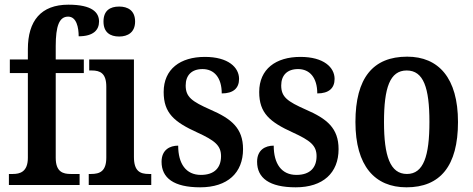

<svg xmlns="http://www.w3.org/2000/svg" viewBox="-20 -790 2018 820"><path d="M18 0H320V-47H282C250 -47 218 -55 218 -116V-478H338V-536H218V-593C218 -679 233 -719 271 -719C307 -719 316 -672 316 -635C380 -635 403 -663 403 -698C403 -736 375 -770 272 -770C155 -770 99 -701 99 -580V-536H22V-478H99V-116C99 -55 64 -47 35 -47H18Z M489 -634C526 -634 557 -652 557 -698C557 -745 526 -762 489 -762C450 -762 422 -745 422 -698C422 -652 450 -634 489 -634ZM359 0H626V-47H616C578 -47 552 -59 552 -120V-536H361V-489H372C408 -489 434 -477 434 -420V-117C434 -59 407 -47 369 -47H359Z M835 10C952 10 1018 -52 1018 -153C1018 -243 968 -283 878 -322C799 -357 773 -376 773 -425C773 -468 798 -495 845 -495C895 -495 927 -458 927 -391C976 -391 1001 -413 1001 -453C1001 -502 955 -547 855 -547C750 -547 679 -495 679 -397C679 -307 724 -269 823 -224C897 -190 924 -169 924 -123C924 -75 897 -43 838 -43C774 -43 741 -91 741 -168C705 -168 670 -150 670 -99C670 -30 722 10 835 10Z M1243 10C1360 10 1426 -52 1426 -153C1426 -243 1376 -283 1286 -322C1207 -357 1181 -376 1181 -425C1181 -468 1206 -495 1253 -495C1303 -495 1335 -458 1335 -391C1384 -391 1409 -413 1409 -453C1409 -502 1363 -547 1263 -547C1158 -547 1087 -495 1087 -397C1087 -307 1132 -269 1231 -224C1305 -190 1332 -169 1332 -123C1332 -75 1305 -43 1246 -43C1182 -43 1149 -91 1149 -168C1113 -168 1078 -150 1078 -99C1078 -30 1130 10 1243 10Z M1716 10C1860 10 1936 -81 1936 -269C1936 -457 1853 -548 1719 -548C1573 -548 1498 -457 1498 -269C1498 -81 1581 10 1716 10ZM1718 -47C1646 -47 1620 -124 1620 -269C1620 -415 1645 -489 1717 -489C1789 -489 1814 -415 1814 -269C1814 -124 1789 -47 1718 -47Z"/></svg>

Font: Noto Serif Ethiopic Condensed SemiBold
Style: Regular
Weight: 600
Width: 3
Designer: Monotype Design Team
Foundry: Monotype Imaging Inc.
Version: Version 2.102